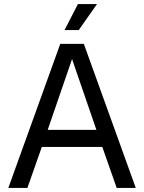

<svg xmlns="http://www.w3.org/2000/svg" viewBox="-20 -926 710 946"><path d="M21 0 277 -710H393L649 0H555L484 -202H186L115 0ZM215 -286H455L335 -635ZM298 -778 364 -906H458L368 -778Z"/></svg>

Font: Geist
Style: Regular
Weight: 400
Designer: Basement.studio, Andrés Briganti, Mateo Zaragoza
Foundry: Basement.studio, Vercel, Andrés Briganti, Guido Ferreyra, Mateo Zaragoza
Version: Version 1.401